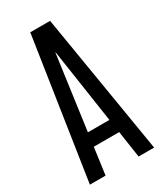

<svg xmlns="http://www.w3.org/2000/svg" viewBox="-212 -940 868 1020"><g transform="rotate(-30 221.5 -429.5)"><path d="M24.4 0H120.6L143.1 -164.1H298.8L323.2 0H418.5L276.4 -859.4H154.8ZM154.3 -246.1 216.8 -700.2H218.3L286.1 -246.1Z"/></g></svg>

Font: Antonio
Style: Regular
Weight: 400
Designer: Vernon Adams
Foundry: Vernon Adams
Version: Version 1.002